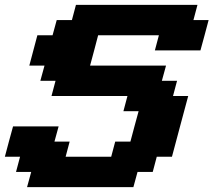

<svg xmlns="http://www.w3.org/2000/svg" viewBox="-20 -645 878 790"><path d="M91.3 125H528.8L545.9 62.5H608.4L625 0H687.5Q698.7 -42 720.9 -125.2Q743.2 -208.5 754.4 -250H691.9L708.5 -312.5H646L663.1 -375H350.6Q356.4 -396 367.4 -437.5Q378.4 -479 383.8 -500H633.8L617.2 -437.5H804.7Q810.5 -458.5 821.8 -500.2Q833 -542 838.4 -562.5H775.9L792.5 -625H292.5L275.9 -562.5H213.4L196.3 -500H133.8Q128.4 -479 117.2 -437.5Q106 -396 100.6 -375H163.1L146 -312.5H208.5L191.9 -250H504.4L487.8 -187.5H550.3Q544.4 -166.5 533.2 -124.8Q522 -83 516.6 -62.5H454.1L437.5 0H250L266.6 -62.5H204.1L221.2 -125H33.7Q27.8 -104 16.6 -62.5Q5.4 -21 0 0H62.5L45.9 62.5H108.4Z"/></svg>

Font: Faithful 32x
Style: SemiboldOblique
Weight: 400
Foundry: Faithful Resource Pack
Version: Version 1.0; January 27, 2023